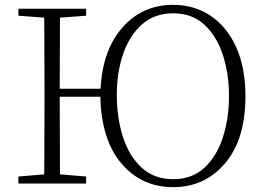

<svg xmlns="http://www.w3.org/2000/svg" viewBox="-20 -759 1096 794"><path d="M696 -18Q774 -18 825 -65Q876 -112 901.5 -190.5Q927 -269 927 -361Q927 -454 901.5 -532Q876 -610 825 -657Q774 -704 696 -704Q618 -704 566 -657Q514 -610 488.5 -533.5Q463 -457 463 -368Q463 -272 488.5 -192.5Q514 -113 566 -65.5Q618 -18 696 -18ZM696 15Q566 15 482.5 -82.5Q399 -180 395 -359H227Q227 -170 228 -38L336 -29V0H56V-29L163 -38Q164 -185 164 -333V-390Q164 -539 163 -686L56 -694V-723H336V-694L228 -686Q227 -542 227 -392H396Q404 -552 486.5 -645.5Q569 -739 696 -739Q783 -739 850.5 -694Q918 -649 956.5 -564.5Q995 -480 995 -361Q995 -183 911 -84Q827 15 696 15Z"/></svg>

Font: Minh Nguyen ExtraLight
Style: Regular
Weight: 250
Designer: Ryoko NISHIZUKA 西塚涼子 (kana & ideographs); Frank Grießhammer (Latin, Greek & Cyrillic); Wenlong ZHANG 张文龙 (bopomofo); San
Foundry: Adobe
Version: Version 1.100;July 7, 2023;FontCreator 14.0.0.2814 64-bit